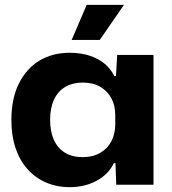

<svg xmlns="http://www.w3.org/2000/svg" viewBox="-20 -763 710 793"><path d="M268 10Q214 10 169.5 -9.5Q125 -29 93 -65Q61 -101 44 -152Q27 -203 27 -268Q27 -355 57.5 -417Q88 -479 142 -512Q196 -545 268 -545Q314 -545 350.5 -533Q387 -521 412.5 -499.5Q438 -478 452 -449H459L464 -536H614V0H460L457 -89H450Q429 -44 380 -17Q331 10 268 10ZM321 -114Q364 -114 394.5 -132Q425 -150 440.5 -180.5Q456 -211 456 -249V-288Q456 -327 440 -357Q424 -387 394 -404.5Q364 -422 322 -422Q280 -422 249.5 -404Q219 -386 203 -351.5Q187 -317 187 -268Q187 -220 202.5 -185.5Q218 -151 248 -132.5Q278 -114 321 -114ZM276 -598 338 -743H492L392 -598Z"/></svg>

Font: Mona Sans SemiExpanded
Style: Bold
Weight: 700
Width: 6
Designer: Deni Anggara
Foundry: GitHub
Version: Version 2.000